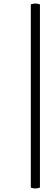

<svg xmlns="http://www.w3.org/2000/svg" viewBox="-20 -838 290 1096"><path d="M208 232.9Q193.4 237.8 181.2 237.8Q168.9 237.8 155.8 232.9V-813Q170.4 -817.9 183.1 -817.9Q194.8 -817.9 208 -813Z"/></svg>

Font: Common Serif SemiBold
Style: Italic
Weight: 600
Italic angle: -12°
Designer: Philipp H. Poll, Khaled Hosny
Foundry: Stefan Peev, Context Ltd.
Version: Version 1.026